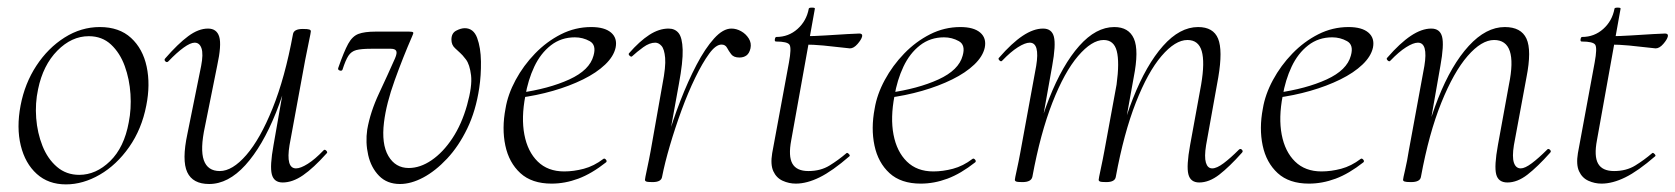

<svg xmlns="http://www.w3.org/2000/svg" viewBox="-20 -470 4398 504"><path d="M153 14Q107 14 76.5 -13.5Q46 -41 34.5 -88Q23 -135 34 -193Q45 -251 75.5 -297.5Q106 -344 149.5 -371.5Q193 -399 242 -399Q293 -399 324 -370.5Q355 -342 365 -295Q375 -248 364 -193Q352 -131 319 -84Q286 -37 242 -11.5Q198 14 153 14ZM188 -11Q232 -11 269 -47Q306 -83 318 -149Q325 -184 322.5 -223Q320 -262 307.5 -296.5Q295 -331 271.5 -353Q248 -375 213 -375Q168 -375 130.5 -337Q93 -299 80 -236Q72 -199 75 -160Q78 -121 91.5 -87Q105 -53 129.5 -32Q154 -11 188 -11Z M529 13Q486 13 471.5 -18Q457 -49 472 -119L508 -297Q514 -328 509 -343Q504 -358 491 -358Q480 -358 462 -345Q444 -332 422 -309Q418 -305 414 -309Q410 -313 414 -317Q447 -355 474 -375Q501 -395 526 -395Q549 -395 555.5 -373.5Q562 -352 550 -297L518 -138Q505 -78 515 -49.5Q525 -21 557 -21Q590 -21 626.5 -63Q663 -105 695.5 -185.5Q728 -266 749 -380L760 -379Q740 -263 704.5 -174.5Q669 -86 624 -36.5Q579 13 529 13ZM722 9Q699 9 693.5 -12.5Q688 -34 698 -89L749 -380Q751 -394 775 -394Q788 -394 792 -392.5Q796 -391 796 -388Q796 -385 791 -361.5Q786 -338 781 -312L740 -89Q730 -28 757 -28Q769 -28 788 -40Q807 -52 829 -75Q832 -79 836.5 -74.5Q841 -70 837 -67Q803 -29 775.5 -10Q748 9 722 9Z M1030 13Q996 13 975 -8.5Q954 -30 946.5 -63Q939 -96 944 -130Q952 -176 975 -225Q998 -274 1017 -317Q1023 -331 1020 -336.5Q1017 -342 1006 -342H954Q928 -342 915 -338.5Q902 -335 894.5 -323.5Q887 -312 879 -287Q877 -283 871.5 -285Q866 -287 868 -292Q883 -335 894 -355Q905 -375 921 -381Q937 -387 966 -387H1054Q1063 -387 1064.5 -385Q1066 -383 1062 -375Q1038 -320 1016 -259Q994 -198 988 -149Q981 -92 999.5 -60.5Q1018 -29 1053 -29Q1083 -29 1113 -49.5Q1143 -70 1167.5 -107Q1192 -144 1206 -194Q1220 -244 1216.5 -272.5Q1213 -301 1203 -314Q1193 -327 1188 -331Q1184 -335 1174.5 -343.5Q1165 -352 1165 -366Q1165 -383 1177.5 -389.5Q1190 -396 1200 -396Q1223 -396 1232.5 -370.5Q1242 -345 1242.5 -308.5Q1243 -272 1238 -239Q1229 -179 1206.5 -132.5Q1184 -86 1153.5 -53.5Q1123 -21 1091 -4Q1059 13 1030 13Z M1428 12Q1376 12 1346 -15.5Q1316 -43 1306.5 -88Q1297 -133 1307 -185Q1313 -222 1333.5 -260Q1354 -298 1384.5 -329.5Q1415 -361 1452.5 -380Q1490 -399 1532 -399Q1567 -399 1584 -384.5Q1601 -370 1596 -345Q1591 -322 1568.5 -300.5Q1546 -279 1510.5 -261.5Q1475 -244 1431.5 -231.5Q1388 -219 1341 -213L1343 -226Q1421 -237 1474.5 -261.5Q1528 -286 1538 -324Q1546 -352 1528 -362Q1510 -372 1489 -372Q1453 -372 1426 -351Q1399 -330 1382.5 -295Q1366 -260 1359 -218Q1348 -161 1356.5 -116.5Q1365 -72 1391.5 -46Q1418 -20 1461 -20Q1486 -20 1512.5 -27Q1539 -34 1564 -53Q1567 -55 1570.5 -51Q1574 -47 1571 -44Q1533 -14 1498 -1Q1463 12 1428 12Z M1718 -6 1708 -7Q1716 -50 1731 -102Q1746 -154 1766 -205.5Q1786 -257 1808.5 -300Q1831 -343 1854.5 -369Q1878 -395 1900 -395Q1913 -395 1925.5 -388Q1938 -381 1945.5 -369Q1953 -357 1950 -343Q1947 -330 1939.5 -324.5Q1932 -319 1921 -319Q1906 -319 1899.5 -327.5Q1893 -336 1888.5 -344.5Q1884 -353 1874 -353Q1859 -353 1841.5 -329Q1824 -305 1805 -266Q1786 -227 1769 -180.5Q1752 -134 1738.5 -88Q1725 -42 1718 -6ZM1693 8Q1680 8 1676.5 6.5Q1673 5 1673 2Q1673 -1 1678.5 -26.5Q1684 -52 1688 -74L1719 -249Q1728 -295 1726 -318Q1724 -341 1716.5 -349.5Q1709 -358 1700 -358Q1685 -358 1668.5 -346Q1652 -334 1639 -322Q1637 -320 1633 -323.5Q1629 -327 1631 -330Q1659 -362 1684.5 -378.5Q1710 -395 1735 -395Q1752 -395 1761.5 -383Q1771 -371 1772 -339.5Q1773 -308 1762 -249L1718 -6Q1716 8 1693 8Z M2069 12Q2051 12 2034.5 4.5Q2018 -3 2010 -20.5Q2002 -38 2007 -68L2051 -306Q2058 -344 2052.5 -352.5Q2047 -361 2017 -361Q2013 -361 2014 -367Q2015 -373 2018 -373Q2050 -373 2073.5 -394Q2097 -415 2103 -447Q2103 -450 2111.5 -450Q2120 -450 2119 -447L2057 -102Q2049 -60 2060 -40.5Q2071 -21 2102 -21Q2134 -21 2157.5 -35.5Q2181 -50 2202 -68Q2204 -70 2208 -66Q2212 -62 2210 -60Q2165 -21 2131.5 -4.5Q2098 12 2069 12ZM2211 -343Q2208 -343 2188 -345.5Q2168 -348 2141.5 -350.5Q2115 -353 2091 -353L2093 -375Q2116 -375 2147 -377Q2178 -379 2204 -380.5Q2230 -382 2236 -382Q2240 -382 2242 -380Q2244 -378 2243 -374Q2241 -366 2231 -354.5Q2221 -343 2211 -343Z M2397 12Q2345 12 2315 -15.5Q2285 -43 2275.5 -88Q2266 -133 2276 -185Q2282 -222 2302.5 -260Q2323 -298 2353.5 -329.5Q2384 -361 2421.5 -380Q2459 -399 2501 -399Q2536 -399 2553 -384.5Q2570 -370 2565 -345Q2560 -322 2537.5 -300.5Q2515 -279 2479.5 -261.5Q2444 -244 2400.5 -231.5Q2357 -219 2310 -213L2312 -226Q2390 -237 2443.5 -261.5Q2497 -286 2507 -324Q2515 -352 2497 -362Q2479 -372 2458 -372Q2422 -372 2395 -351Q2368 -330 2351.5 -295Q2335 -260 2328 -218Q2317 -161 2325.5 -116.5Q2334 -72 2360.5 -46Q2387 -20 2430 -20Q2455 -20 2481.5 -27Q2508 -34 2533 -53Q2536 -55 2539.5 -51Q2543 -47 2540 -44Q2502 -14 2467 -1Q2432 12 2397 12Z M3128 9Q3105 9 3099.5 -12.5Q3094 -34 3104 -89L3133 -248Q3143 -307 3134.5 -336Q3126 -365 3097 -365Q3065 -365 3029 -323Q2993 -281 2961.5 -200.5Q2930 -120 2909 -6L2899 -7Q2919 -123 2954 -211.5Q2989 -300 3033 -349.5Q3077 -399 3125 -399Q3165 -399 3177.5 -368.5Q3190 -338 3178 -267L3146 -89Q3141 -58 3145.5 -43Q3150 -28 3162 -28Q3174 -28 3192 -41.5Q3210 -55 3232 -77Q3236 -81 3240 -77Q3244 -73 3240 -69Q3207 -32 3180.5 -11.5Q3154 9 3128 9ZM2664 8Q2651 8 2647.5 6.5Q2644 5 2644 2Q2644 -1 2649 -23.5Q2654 -46 2658 -68L2700 -297Q2710 -358 2683 -358Q2671 -358 2652 -346Q2633 -334 2611 -311Q2608 -307 2603.5 -311.5Q2599 -316 2603 -319Q2636 -357 2664.5 -376Q2693 -395 2718 -395Q2741 -395 2746.5 -373.5Q2752 -352 2742 -297L2690 -6Q2687 8 2664 8ZM2884 8Q2871 8 2867.5 6.5Q2864 5 2864 2Q2864 -1 2869.5 -26.5Q2875 -52 2879 -74L2911 -248Q2919 -307 2911.5 -336Q2904 -365 2877 -365Q2846 -365 2810 -323Q2774 -281 2742.5 -200.5Q2711 -120 2690 -6L2679 -7Q2699 -123 2734 -211.5Q2769 -300 2813 -349.5Q2857 -399 2905 -399Q2943 -399 2956.5 -368.5Q2970 -338 2956 -267L2909 -6Q2907 8 2884 8Z M3416 12Q3364 12 3334 -15.5Q3304 -43 3294.5 -88Q3285 -133 3295 -185Q3301 -222 3321.5 -260Q3342 -298 3372.5 -329.5Q3403 -361 3440.5 -380Q3478 -399 3520 -399Q3555 -399 3572 -384.5Q3589 -370 3584 -345Q3579 -322 3556.5 -300.5Q3534 -279 3498.5 -261.5Q3463 -244 3419.5 -231.5Q3376 -219 3329 -213L3331 -226Q3409 -237 3462.5 -261.5Q3516 -286 3526 -324Q3534 -352 3516 -362Q3498 -372 3477 -372Q3441 -372 3414 -351Q3387 -330 3370.5 -295Q3354 -260 3347 -218Q3336 -161 3344.5 -116.5Q3353 -72 3379.5 -46Q3406 -20 3449 -20Q3474 -20 3500.5 -27Q3527 -34 3552 -53Q3555 -55 3558.5 -51Q3562 -47 3559 -44Q3521 -14 3486 -1Q3451 12 3416 12Z M3937 9Q3913 9 3907.5 -12.5Q3902 -34 3912 -89L3941 -248Q3965 -365 3902 -365Q3869 -365 3832.5 -323Q3796 -281 3763.5 -200.5Q3731 -120 3710 -6L3699 -7Q3720 -123 3755 -211.5Q3790 -300 3835.5 -349.5Q3881 -399 3930 -399Q3973 -399 3987 -368.5Q4001 -338 3987 -267L3954 -89Q3949 -58 3954 -43Q3959 -28 3972 -28Q3983 -28 4001 -41.5Q4019 -55 4041 -77Q4044 -81 4048.5 -77Q4053 -73 4049 -69Q4016 -32 3989.5 -11.5Q3963 9 3937 9ZM3684 8Q3671 8 3667 6.5Q3663 5 3663 2Q3663 -1 3668.5 -24.5Q3674 -48 3678 -74L3719 -297Q3729 -358 3702 -358Q3690 -358 3671 -346Q3652 -334 3630 -311Q3627 -307 3622.5 -311.5Q3618 -316 3622 -319Q3655 -357 3683.5 -376Q3712 -395 3737 -395Q3760 -395 3765.5 -373.5Q3771 -352 3761 -297L3710 -6Q3708 8 3684 8Z M4184 12Q4166 12 4149.5 4.5Q4133 -3 4125 -20.5Q4117 -38 4122 -68L4166 -306Q4173 -344 4167.5 -352.5Q4162 -361 4132 -361Q4128 -361 4129 -367Q4130 -373 4133 -373Q4165 -373 4188.5 -394Q4212 -415 4218 -447Q4218 -450 4226.5 -450Q4235 -450 4234 -447L4172 -102Q4164 -60 4175 -40.5Q4186 -21 4217 -21Q4249 -21 4272.5 -35.5Q4296 -50 4317 -68Q4319 -70 4323 -66Q4327 -62 4325 -60Q4280 -21 4246.5 -4.5Q4213 12 4184 12ZM4326 -343Q4323 -343 4303 -345.5Q4283 -348 4256.5 -350.5Q4230 -353 4206 -353L4208 -375Q4231 -375 4262 -377Q4293 -379 4319 -380.5Q4345 -382 4351 -382Q4355 -382 4357 -380Q4359 -378 4358 -374Q4356 -366 4346 -354.5Q4336 -343 4326 -343Z"/></svg>

Font: Cormorant Garamond Light Light
Style: Italic
Weight: 300
Italic angle: -10°
Version: Version 4.001